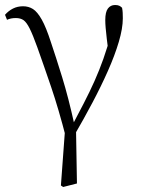

<svg xmlns="http://www.w3.org/2000/svg" viewBox="-20 -542 564 766"><path d="M223 198 242 -60 244 10Q214 -107 184 -195Q154 -283 129 -353Q111 -403 98.5 -428Q86 -453 74 -461.5Q62 -470 43 -470Q23 -470 8 -463L0 -483Q14 -499 32 -508Q50 -517 72 -517Q94 -517 111.5 -506Q129 -495 146.5 -464Q164 -433 183 -374Q203 -315 228 -234Q253 -153 277 -44L283 -43L287 190L232 204ZM278 -5 262 -30Q291 -85 314.5 -130.5Q338 -176 357 -218.5Q376 -261 392.5 -307.5Q409 -354 424 -410L415 -315Q409 -361 406 -387.5Q403 -414 401.5 -431Q400 -448 400 -462Q400 -494 410.5 -508Q421 -522 439 -522Q450 -522 456 -519Q462 -516 467 -511Q469 -501 469.5 -491Q470 -481 470 -469Q470 -429 454 -375Q438 -321 410.5 -259Q383 -197 348.5 -132Q314 -67 278 -5Z"/></svg>

Font: Noto Serif JP ExtraLight
Style: Regular
Weight: 200
Designer: Ryoko NISHIZUKA  (kana & ideographs); Frank Grießhammer (Latin, Greek & Cyrillic); Wenlong ZHANG  (bopomofo); Sandoll Co
Foundry: Adobe
Version: Version 2.002-H1;hotconv 1.1.0;makeotfexe 2.6.0